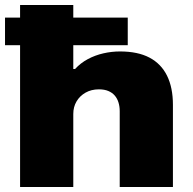

<svg xmlns="http://www.w3.org/2000/svg" viewBox="-20 -745 768 765"><path d="M60 0V-725H272V-470H279Q301 -494 330 -509.5Q359 -525 392 -532.5Q425 -540 458 -540Q529 -540 575.5 -515.5Q622 -491 645.5 -443.5Q669 -396 669 -327V0H457V-302Q457 -321 452 -337Q447 -353 437 -364.5Q427 -376 411.5 -382.5Q396 -389 374 -389Q344 -389 321 -376Q298 -363 285 -341Q272 -319 272 -291V0ZM0 -565V-675H489V-565Z"/></svg>

Font: Archivo SemiExpanded Black
Style: Regular
Weight: 900
Width: 6
Designer: Hector Gatti
Foundry: Omnibus-Type
Version: Version 2.001